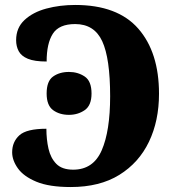

<svg xmlns="http://www.w3.org/2000/svg" viewBox="-20 -744 706 774"><path d="M265 10Q178 10 126.5 -11.5Q75 -33 52 -65.5Q29 -98 29 -130Q29 -172 58 -198.5Q87 -225 167 -225Q167 -182 175.5 -144.5Q184 -107 207 -83.5Q230 -60 275 -60Q356 -60 390 -138Q424 -216 424 -356Q424 -509 392 -578Q360 -647 283 -647Q218 -647 193 -608Q168 -569 168 -496Q119 -496 92.5 -507Q66 -518 55.5 -537.5Q45 -557 45 -582Q45 -632 79 -663.5Q113 -695 167 -709.5Q221 -724 283 -724Q454 -724 537.5 -628.5Q621 -533 621 -366Q621 -257 580.5 -172.5Q540 -88 461 -39Q382 10 265 10ZM258 -281Q220 -281 194 -300Q168 -319 168 -367Q168 -417 194 -435.5Q220 -454 258 -454Q294 -454 321.5 -435.5Q349 -417 349 -367Q349 -319 321.5 -300Q294 -281 258 -281Z"/></svg>

Font: Noto Serif SemiCondensed Black
Style: Regular
Weight: 900
Width: 4
Designer: Monotype Design Team
Foundry: Monotype Imaging Inc.
Version: Version 2.014; ttfautohint (v1.8.4.7-5d5b)